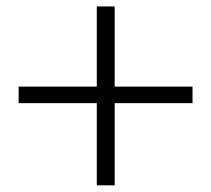

<svg xmlns="http://www.w3.org/2000/svg" viewBox="-20 -654 643 585"><path d="M274.9 -89.4V-634.4H329.4V-89.4ZM566.6 -339.7H36.8V-390.1H566.6Z"/></svg>

Font: Source Han Serif JP VF
Style: Regular
Weight: 250
Designer: Ryoko NISHIZUKA 西塚涼子 (kana & ideographs); Frank Grießhammer (Latin, Greek & Cyrillic); Wenlong ZHANG 张文龙 (bopomofo); San
Foundry: Adobe
Version: Version 2.001;hotconv 1.1.0;makeotfexe 2.6.0